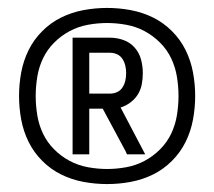

<svg xmlns="http://www.w3.org/2000/svg" viewBox="-20 -903 540 484"><path d="M250 -439Q220 -439 190.5 -444.5Q161 -450 134.5 -463Q108 -476 86.5 -497.5Q65 -519 52 -545.5Q39 -572 33.5 -601.5Q28 -631 28 -661Q28 -691 33.5 -720.5Q39 -750 52 -776.5Q65 -803 86.5 -824.5Q108 -846 134.5 -859Q161 -872 190.5 -877.5Q220 -883 250 -883Q280 -883 309.5 -877.5Q339 -872 365.5 -859Q392 -846 413.5 -824.5Q435 -803 448 -776.5Q461 -750 466.5 -720.5Q472 -691 472 -661Q472 -631 466.5 -601.5Q461 -572 448 -545.5Q435 -519 413.5 -497.5Q392 -476 365.5 -463Q339 -450 309.5 -444.5Q280 -439 250 -439ZM250 -477Q274 -477 298.5 -481.5Q323 -486 344.5 -497.5Q366 -509 383.5 -526.5Q401 -544 411.5 -566Q422 -588 426 -612.5Q430 -637 430 -661Q430 -685 426 -709.5Q422 -734 411.5 -756Q401 -778 383.5 -795.5Q366 -813 344.5 -824.5Q323 -836 298.5 -840.5Q274 -845 250 -845Q226 -845 201.5 -840.5Q177 -836 155.5 -824.5Q134 -813 116.5 -795.5Q99 -778 88.5 -756Q78 -734 74 -709.5Q70 -685 70 -661Q70 -637 74 -612.5Q78 -588 88.5 -566Q99 -544 116.5 -526.5Q134 -509 155.5 -497.5Q177 -486 201.5 -481.5Q226 -477 250 -477ZM163 -514V-808H257Q275 -808 291.5 -802Q308 -796 319.5 -783Q331 -770 335.5 -753Q340 -736 340 -719Q340 -705 337.5 -691Q335 -677 327.5 -665Q320 -653 308.5 -644.5Q297 -636 284 -632L346 -514H300L297 -521L239 -629H205V-514ZM205 -667H257Q267 -667 275.5 -671Q284 -675 289 -683Q294 -691 296 -700Q298 -709 298 -719Q298 -728 296 -737Q294 -746 289 -754Q284 -762 275.5 -766Q267 -770 257 -770H205Z"/></svg>

Font: Iosevka SS18 Light
Style: Regular
Weight: 300
Monospace: yes
Designer: Belleve Invis
Foundry: Belleve Invis
Version: Version 25.1.1; ttfautohint (v1.8.4)